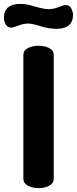

<svg xmlns="http://www.w3.org/2000/svg" viewBox="-66 -966 395 986"><path d="M54 -48V-684Q54 -707 77 -719Q100 -731 132 -731Q164 -731 187 -719Q210 -707 210 -684V-48Q210 -25 187 -12.5Q164 0 132 0Q100 0 77 -12.5Q54 -25 54 -48ZM78 -845Q55 -845 28 -834.5Q1 -824 -8 -824Q-28 -824 -37 -841.5Q-46 -859 -46 -873Q-46 -946 39 -946Q70 -946 114 -932.5Q158 -919 185 -919Q208 -919 235 -929.5Q262 -940 271 -940Q291 -940 300 -922.5Q309 -905 309 -891Q309 -818 224 -818Q186 -818 142.5 -831.5Q99 -845 78 -845Z"/></svg>

Font: Dosis
Style: ExtraBold
Weight: 800
Designer: EdgarTolentino, PabloImpallari, IginoMarini
Foundry: EdgarTolentino, PabloImpallari, IginoMarini
Version: Version 1.007